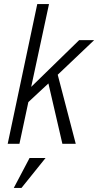

<svg xmlns="http://www.w3.org/2000/svg" viewBox="-20 -710 485 948"><path d="M265 -341 354 0H288L219 -298L120 -206L76 0H18L164 -690H222L134 -281L371 -512H445ZM126 70H205L86 218H48Z"/></svg>

Font: Decalotype Light Italic
Style: Regular
Weight: 300
Italic angle: -12°
Designer: Alfredo Marco Pradil
Foundry: Alfredo Marco Pradil
Version: Version 1.0